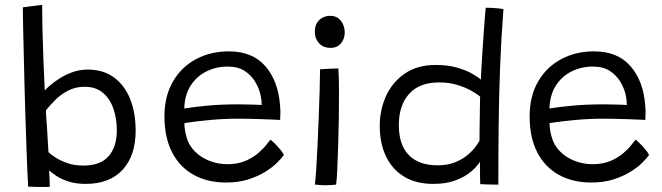

<svg xmlns="http://www.w3.org/2000/svg" viewBox="-20 -740 2654 770"><path d="M93 8.5Q91.5 -9 89.8 -51Q88 -93 86 -151Q84 -209 81.8 -275.5Q79.5 -342 78 -409Q76.5 -476 75 -536.2Q73.5 -596.5 72.5 -642.2Q71.5 -688 71.5 -710.5Q78.5 -711.5 101 -714.5Q123.5 -717.5 149 -720.5Q149 -682.5 150.2 -625.2Q151.5 -568 154 -503Q156.5 -438 159.5 -377.5Q165.5 -384 180.8 -397.5Q196 -411 219 -425.5Q242 -440 270.5 -450.5Q299 -461 331.5 -461Q394 -461 437 -429.5Q480 -398 502 -342.8Q524 -287.5 524 -216Q524 -116 471.8 -59.2Q419.5 -2.5 323.5 -2.5Q284 -2.5 254.8 -12Q225.5 -21.5 206.2 -34.5Q187 -47.5 177 -56.5Q177.5 -47 178.2 -34Q179 -21 179.2 -9Q179.5 3 179.5 9.5Q161.5 10 135.2 9.8Q109 9.5 93 8.5ZM174.5 -129.5Q182.5 -121.5 201.5 -109Q220.5 -96.5 249 -86.2Q277.5 -76 314 -76Q383.5 -76 416 -114Q448.5 -152 448.5 -217Q448.5 -264.5 434.8 -304.2Q421 -344 392.5 -368Q364 -392 319.5 -392Q282 -392 252 -376Q222 -360 200.2 -337.8Q178.5 -315.5 164 -297.5Q164 -291.5 165.2 -274.5Q166.5 -257.5 168 -235.2Q169.5 -213 170.8 -190.5Q172 -168 173 -151.5Q174 -135 174.5 -129.5Z M1118.5 -118.5Q1109.5 -105.5 1090.5 -86.8Q1071.5 -68 1042.5 -50.2Q1013.5 -32.5 974.8 -20.2Q936 -8 886.5 -8Q812 -8 756 -39.2Q700 -70.5 669.8 -129.8Q639.5 -189 639.5 -273.5Q639.5 -353.5 673 -412Q706.5 -470.5 765 -502.2Q823.5 -534 898 -534Q992 -534 1043.8 -475Q1095.5 -416 1103 -318.5Q1104.5 -303 1104.5 -288.5Q1104.5 -274 1103.5 -259Q1097.5 -259.5 1078.5 -260.2Q1059.5 -261 1033.8 -262Q1008 -263 981 -263.5Q954 -264 932 -264Q879.5 -264 822.2 -258.8Q765 -253.5 719.5 -246.5Q719.5 -232 721.8 -218.2Q724 -204.5 727.5 -192Q736.5 -158 761 -133.2Q785.5 -108.5 819.8 -95Q854 -81.5 892 -81.5Q933.5 -81.5 963.8 -94.5Q994 -107.5 1015 -125.5Q1036 -143.5 1048 -159.2Q1060 -175 1065 -180Q1068 -177.5 1075.5 -170.8Q1083 -164 1091.5 -154.8Q1100 -145.5 1107.5 -136Q1115 -126.5 1118.5 -118.5ZM719 -305Q759.5 -311.5 813.5 -316.5Q867.5 -321.5 936 -321.5Q971.5 -321.5 995.5 -320.5Q1019.5 -319.5 1029.5 -319Q1029.5 -337.5 1025 -358Q1019.5 -385 1003.8 -411.5Q988 -438 961.2 -455.5Q934.5 -473 893 -473Q846 -473 807 -453.2Q768 -433.5 744.2 -396Q720.5 -358.5 719 -305Z M1328 0.5Q1321 1 1309 2Q1297 3 1285 3Q1273 3 1262.2 2Q1251.5 1 1242.5 0Q1245 -13 1247.8 -54.2Q1250.5 -95.5 1253.2 -151.8Q1256 -208 1258.2 -268Q1260.5 -328 1262 -379.8Q1263.5 -431.5 1263.5 -462Q1267.5 -462.5 1277.2 -463Q1287 -463.5 1298.8 -464.2Q1310.5 -465 1321 -465.2Q1331.5 -465.5 1337 -465.5Q1338 -453 1338.8 -427.2Q1339.5 -401.5 1339.5 -369.5Q1339.5 -322.5 1338.8 -266Q1338 -209.5 1336.2 -155Q1334.5 -100.5 1332.5 -58.5Q1330.5 -16.5 1328 0.5ZM1306 -548Q1276 -548 1259.2 -566.8Q1242.5 -585.5 1242.5 -612.5Q1242.5 -633.5 1251 -647.8Q1259.5 -662 1273.5 -669.2Q1287.5 -676.5 1304.5 -676.5Q1331 -676.5 1346.8 -657Q1362.5 -637.5 1362.5 -609Q1362.5 -584.5 1347.5 -566.2Q1332.5 -548 1306 -548Z M1906 -1.5Q1905.5 -10.5 1905.2 -29Q1905 -47.5 1905 -65.5Q1905 -83.5 1905 -91Q1902 -86 1890.2 -72Q1878.5 -58 1856.2 -42Q1834 -26 1799.5 -14.2Q1765 -2.5 1717 -2.5Q1648.5 -2.5 1600.8 -31.5Q1553 -60.5 1528 -112.8Q1503 -165 1503 -235Q1503 -299.5 1528.2 -355Q1553.5 -410.5 1603.5 -445Q1653.5 -479.5 1728 -479.5Q1776 -479.5 1812.5 -469Q1849 -458.5 1873.5 -444.5Q1898 -430.5 1908.5 -420.5Q1909 -440.5 1911 -472Q1913 -503.5 1915.2 -539.5Q1917.5 -575.5 1920 -610.2Q1922.5 -645 1924.5 -671.2Q1926.5 -697.5 1928 -709Q1945 -709 1965.2 -707.5Q1985.5 -706 1999 -703.5Q1990 -586 1985.5 -469.5Q1981 -353 1979.8 -236Q1978.5 -119 1978.5 0.5Q1972 0.5 1957 0.2Q1942 0 1927.2 -0.5Q1912.5 -1 1906 -1.5ZM1735 -77Q1774.5 -77 1804 -88.8Q1833.5 -100.5 1854 -117.5Q1874.5 -134.5 1886.5 -150.8Q1898.5 -167 1903 -175Q1903 -187.5 1903.2 -212.2Q1903.5 -237 1904 -265Q1904.5 -293 1904.8 -317Q1905 -341 1905.5 -352.5Q1893.5 -363 1869.5 -376.5Q1845.5 -390 1812.8 -399.8Q1780 -409.5 1741 -409.5Q1662 -409.5 1620.8 -363.5Q1579.5 -317.5 1579.5 -238.5Q1579.5 -158.5 1619.8 -117.8Q1660 -77 1735 -77Z M2583 -118.5Q2574 -105.5 2555 -86.8Q2536 -68 2507 -50.2Q2478 -32.5 2439.2 -20.2Q2400.5 -8 2351 -8Q2276.5 -8 2220.5 -39.2Q2164.5 -70.5 2134.2 -129.8Q2104 -189 2104 -273.5Q2104 -353.5 2137.5 -412Q2171 -470.5 2229.5 -502.2Q2288 -534 2362.5 -534Q2456.5 -534 2508.2 -475Q2560 -416 2567.5 -318.5Q2569 -303 2569 -288.5Q2569 -274 2568 -259Q2562 -259.5 2543 -260.2Q2524 -261 2498.2 -262Q2472.5 -263 2445.5 -263.5Q2418.5 -264 2396.5 -264Q2344 -264 2286.8 -258.8Q2229.5 -253.5 2184 -246.5Q2184 -232 2186.2 -218.2Q2188.5 -204.5 2192 -192Q2201 -158 2225.5 -133.2Q2250 -108.5 2284.2 -95Q2318.5 -81.5 2356.5 -81.5Q2398 -81.5 2428.2 -94.5Q2458.5 -107.5 2479.5 -125.5Q2500.5 -143.5 2512.5 -159.2Q2524.5 -175 2529.5 -180Q2532.5 -177.5 2540 -170.8Q2547.5 -164 2556 -154.8Q2564.5 -145.5 2572 -136Q2579.5 -126.5 2583 -118.5ZM2183.5 -305Q2224 -311.5 2278 -316.5Q2332 -321.5 2400.5 -321.5Q2436 -321.5 2460 -320.5Q2484 -319.5 2494 -319Q2494 -337.5 2489.5 -358Q2484 -385 2468.2 -411.5Q2452.5 -438 2425.8 -455.5Q2399 -473 2357.5 -473Q2310.5 -473 2271.5 -453.2Q2232.5 -433.5 2208.8 -396Q2185 -358.5 2183.5 -305Z"/></svg>

Font: Grandstander Thin Light
Style: Regular
Weight: 300
Version: Version 1.200